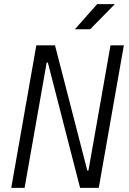

<svg xmlns="http://www.w3.org/2000/svg" viewBox="-20 -914 626 934"><path d="M369.6 0 212.9 -609.4H207L99.6 0H34.7L156.7 -693.4H247.6L404.8 -84H410.2L517.6 -693.4H582.5L460.4 0ZM344.2 -771.5 452.6 -894H538.6L418.5 -771.5Z"/></svg>

Font: Cascadia Mono Light
Style: Italic
Weight: 300
Italic angle: -10°
Monospace: yes
Designer: Aaron Bell
Foundry: Saja Typeworks
Version: Version 2404.023; ttfautohint (v1.8.4)